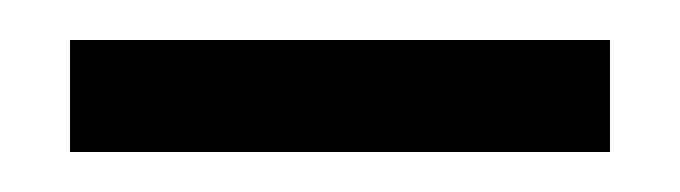

<svg xmlns="http://www.w3.org/2000/svg" viewBox="-20 -683 340 96"><path d="M15 -663H285V-607H15Z"/></svg>

Font: Retni Sans
Style: Regular
Weight: 400
Designer: Vitaly Kuzmin
Foundry: ParaType Ltd.
Version: Version 1.00;March 2, 2019;FontCreator 11.5.0.2425 64-bit; t